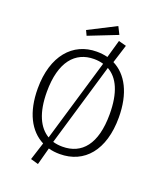

<svg xmlns="http://www.w3.org/2000/svg" viewBox="-179 -1013 1049 1246"><g transform="rotate(20 345.5 -390.0)"><path d="M445 -848 419 -900 231 -804 247 -770ZM469 -669 509 -796 456 -810 421 -687C397 -693 372 -696 345 -696C181 -696 66 -567 66 -341C66 -176 125 -66 221 -17L182 105L235 120L267 1C292 8 318 11 345 11C515 11 625 -117 625 -342C625 -510 565 -621 469 -669ZM129 -341C129 -549 216 -645 345 -645C368 -645 390 -642 410 -636L241 -66C172 -107 129 -195 129 -341ZM345 -40C322 -40 299 -43 279 -49L448 -621C520 -581 562 -492 562 -342C562 -136 479 -40 345 -40Z"/></g></svg>

Font: FiraGO Light
Style: Regular
Weight: 300
Designer: bBox Type
Foundry: bBox Type GmbH
Version: Version 1.001;PS 001.001;hotconv 1.0.88;makeotf.lib2.5.64775